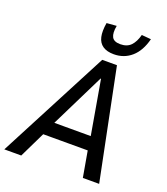

<svg xmlns="http://www.w3.org/2000/svg" viewBox="-180 -1038 999 1151"><g transform="rotate(20 319.5 -463.0)"><path d="M-16 0 352 -705H446L589 0H485L449 -205L487 -165H138L192 -206L92 0ZM381 -596 198 -225 185 -252H468L448 -227L384 -596ZM405 -760Q361 -760 334.5 -778Q308 -796 300 -831.5Q292 -867 301 -921L364 -926Q355 -878 367.5 -854Q380 -830 421 -830Q464 -830 488 -855Q512 -880 524 -926L584 -921Q564 -842 517 -801Q470 -760 405 -760Z"/></g></svg>

Font: Nunito Sans 7pt Condensed SemiBold
Style: Italic
Weight: 600
Width: 3
Italic angle: -9°
Designer: Vernon Adams
Foundry: Vernon Adams
Version: Version 3.101;gftools[0.9.27]